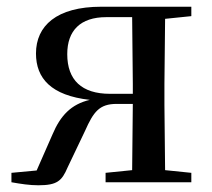

<svg xmlns="http://www.w3.org/2000/svg" viewBox="-20 -542 630 571"><path d="M294 0H549V-28L471 -36L469 -230V-292L471 -486L549 -494V-522H281C148 -522 87 -465 87 -383C87 -309 132 -258 247 -245C192 -232 160 -199 136 -142L89 -35L14 -28V0C42 5 68 9 94 9C150 9 164 -4 181 -44L233 -153C258 -209 275 -233 327 -233H375L373 -36L294 -28ZM375 -263H307C223 -263 180 -304 180 -381C180 -451 219 -491 296 -491H373L375 -292Z"/></svg>

Font: Source Han Serif SC Medium
Style: Regular
Weight: 500
Designer: Ryoko NISHIZUKA 西塚涼子 (kana & ideographs); Frank Grießhammer (Latin, Greek & Cyrillic); Wenlong ZHANG 张文龙 (bopomofo); San
Foundry: Adobe
Version: Version 2.003;hotconv 1.1.1;makeotfexe 2.6.0